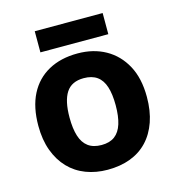

<svg xmlns="http://www.w3.org/2000/svg" viewBox="-107 -801 833 904"><g transform="rotate(-15 309.5 -349.5)"><path d="M574 -274Q574 -206 555.5 -153Q537 -100 502.5 -63.5Q468 -27 419 -8.5Q370 10 308 10Q251 10 202.5 -8.5Q154 -27 119 -63.5Q84 -100 64.5 -153Q45 -206 45 -274Q45 -365 77 -427.5Q109 -490 169 -523Q229 -556 311 -556Q388 -556 447 -523Q506 -490 540 -427.5Q574 -365 574 -274ZM197 -274Q197 -220 208.5 -183.5Q220 -147 245 -128.5Q270 -110 310 -110Q350 -110 374.5 -128.5Q399 -147 410.5 -183.5Q422 -220 422 -274Q422 -328 410.5 -364Q399 -400 374 -418Q349 -436 309 -436Q250 -436 223.5 -395.5Q197 -355 197 -274ZM475 -709V-606H144V-709Z"/></g></svg>

Font: Noto Sans Thai
Style: Bold
Weight: 700
Designer: Monotype Design Team
Foundry: Monotype Imaging Inc.
Version: Version 2.001